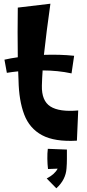

<svg xmlns="http://www.w3.org/2000/svg" viewBox="-20 -758 472 1036"><path d="M395 1Q275 8 207 -28.5Q139 -65 110.5 -140.5Q82 -216 80 -324Q79 -349 78 -373Q47 -370 17 -365L4 -436Q39 -444 76 -449Q75 -517 75 -584Q75 -651 76 -717L252 -738Q241 -662 232.5 -593.5Q224 -525 217 -462Q304 -465 380 -457L366 -362Q329 -370 289.5 -374Q250 -378 210 -378Q207 -335 206 -296Q204 -214 252 -183.5Q300 -153 402 -162ZM284 258 232 205Q276 182 291 152L239 154Q236 129 235.5 99Q235 69 238 45L341 49Q341 76 341 100Q341 124 339 150Q335 212 284 258Z"/></svg>

Font: Marhey SemiBold
Style: Regular
Weight: 600
Designer: Nur Syamsi & Bustanul Arifin
Foundry: Namelatype
Version: Version 1.000; ttfautohint (v1.8.4.7-5d5b)